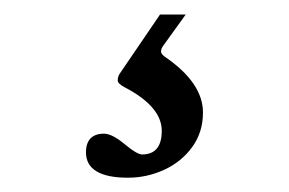

<svg xmlns="http://www.w3.org/2000/svg" viewBox="-20 -25 400 266"><path d="M99.1 186Q99.1 173.3 105.5 166.7Q111.8 160.2 124 160.2Q135.3 160.2 152.8 174.8Q169.9 189 176.8 189Q204.1 189 204.1 156.2Q204.1 122.6 152.3 95.7Q143.1 90.8 143.1 86.4Q143.1 81.5 145.5 77.6L201.7 -4.9H237.3L205.6 39.1Q203.1 43 203.1 46.4Q203.1 49.8 208.5 53.7Q261.2 89.8 261.2 130.9Q261.2 158.2 246.3 178.7Q231.4 199.2 207.5 210.2Q183.6 221.2 157.2 221.2Q128.4 221.2 113.8 212.4Q99.1 203.6 99.1 186Z"/></svg>

Font: Junicode Two Beta VF
Style: Regular
Weight: 400
Designer: Peter S. Baker
Foundry: Briery Creek Software
Version: Version 1.031 beta; ttfautohint (v1.8.1.43-b0c9)